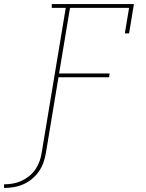

<svg xmlns="http://www.w3.org/2000/svg" viewBox="-103 -755 723 949"><path d="M-83 174V156Q-62 156 -40.5 152.5Q-19 149 2 139.5Q23 130 41 115.5Q59 101 72 82Q85 63 92.5 42Q100 21 103 0L222 -716H153V-735H559L535 -590H514L535 -716H243L189 -392H439L436 -373H186L124 0Q120 24 112 47.5Q104 71 89.5 92Q75 113 55 129.5Q35 146 12 156Q-11 166 -35.5 170Q-60 174 -83 174Z"/></svg>

Font: Iosevka Slab ThExObl
Style: Regular
Weight: 100
Width: 7
Italic angle: -9°
Monospace: yes
Designer: Belleve Invis
Foundry: Belleve Invis
Version: Version 11.1.1; ttfautohint (v1.8.3)